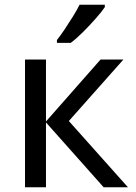

<svg xmlns="http://www.w3.org/2000/svg" viewBox="-20 -786 569 806"><path d="M402 -536H498L269 -278L517 0H415L173 -272V0H85V-536H173V-276ZM420 -756Q408 -738 383 -709.5Q358 -681 329.5 -652.5Q301 -624 277 -606H219V-618Q234 -637 251.5 -663Q269 -689 286 -716.5Q303 -744 314 -766H420Z"/></svg>

Font: RS Noto Sans
Style: Regular
Weight: 400
Designer: Monotype Design Team
Foundry: Monotype Imaging Inc.
Version: Version 3.10